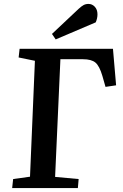

<svg xmlns="http://www.w3.org/2000/svg" viewBox="-20 -959 625 979"><path d="M47 -46 133 -58 158 -649 75 -666 80 -710H556L572 -524L518 -516L502 -572Q487 -623 466.5 -640Q446 -657 403 -657H288L261 -57L381 -46L377 0H42ZM381 -914Q395 -927 406 -933Q417 -939 431 -939Q450 -939 463.5 -924.5Q477 -910 477 -886Q477 -865 468 -845L264 -758L245 -786Z"/></svg>

Font: Literata 36pt SemiBold
Style: Italic
Weight: 600
Italic angle: -2°
Designer: Latin by Veronika Burian and Jose Scaglione. Greek by Irene Vlachou. Cyrillic by Vera Evstafieva
Foundry: TypeTogether
Version: Version 3.002